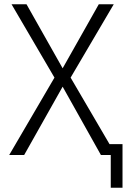

<svg xmlns="http://www.w3.org/2000/svg" viewBox="-20 -725 594 898"><path d="M498 153V0H461V-51H553V153ZM23 0 240 -371V-353L34 -705H104L279 -395H267L442 -705H512L305 -353V-371L522 0H452L266 -332H280L93 0Z"/></svg>

Font: Nunito Sans 10pt Condensed Light
Style: Regular
Weight: 300
Width: 3
Designer: Vernon Adams
Foundry: Vernon Adams
Version: Version 3.101;gftools[0.9.27]